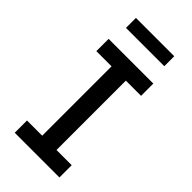

<svg xmlns="http://www.w3.org/2000/svg" viewBox="-282 -994 1063 1063"><g transform="rotate(45 250.0 -462.0)"><path d="M75 0V-96H194V-639H75V-735H425V-639H306V-96H425V0ZM100 -846V-924H400V-846Z"/></g></svg>

Font: Iosevka Gothic
Style: Bold
Weight: 700
Monospace: yes
Designer: Belleve Invis
Foundry: Belleve Invis
Version: Version 15.5.1; ttfautohint (v1.8.4)